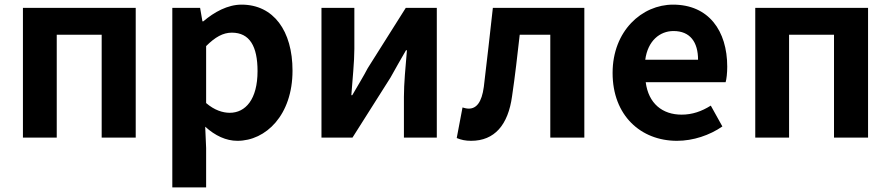

<svg xmlns="http://www.w3.org/2000/svg" viewBox="-20 -594 3847 829"><path d="M79 0H225V-444H419V0H566V-560H79Z M724 215H870V45L866 -47C909 -8 956 14 1005 14C1128 14 1243 -97 1243 -289C1243 -461 1161 -574 1023 -574C963 -574 905 -542 858 -502H854L844 -560H724ZM972 -107C942 -107 906 -118 870 -149V-395C909 -434 943 -453 981 -453C1058 -453 1092 -394 1092 -287C1092 -165 1040 -107 972 -107Z M1368 0H1502L1666 -259C1684 -292 1714 -344 1733 -377H1737C1731 -307 1724 -233 1724 -176V0H1866V-560H1732L1568 -300C1551 -267 1520 -216 1501 -183H1497C1502 -252 1510 -327 1510 -383V-560H1368Z M2014 14C2115 14 2174 -54 2191 -179C2204 -266 2214 -356 2224 -444H2356V0H2503V-560H2108C2095 -446 2083 -332 2069 -219C2060 -152 2037 -125 2004 -125C1993 -125 1985 -128 1977 -130L1952 2C1971 10 1990 14 2014 14Z M2903 14C2973 14 3044 -10 3099 -48L3049 -138C3009 -113 2969 -99 2923 -99C2840 -99 2780 -147 2768 -239H3113C3117 -252 3120 -279 3120 -306C3120 -461 3040 -574 2886 -574C2752 -574 2625 -461 2625 -279C2625 -95 2747 14 2903 14ZM2766 -336C2777 -418 2829 -460 2888 -460C2960 -460 2994 -412 2994 -336Z M3241 0H3387V-444H3581V0H3728V-560H3241Z"/></svg>

Font: Noto Sans CJK KR Bold
Style: Regular
Weight: 700
Designer: Ryoko NISHIZUKA (kana & ideographs); Paul D. Hunt (Latin, Greek & Cyrillic); Wenlong ZHANG (bopomofo); Sandoll Communica
Foundry: Adobe Systems Incorporated
Version: Version 1.004;PS 1.004;hotconv 1.0.82;makeotf.lib2.5.63406